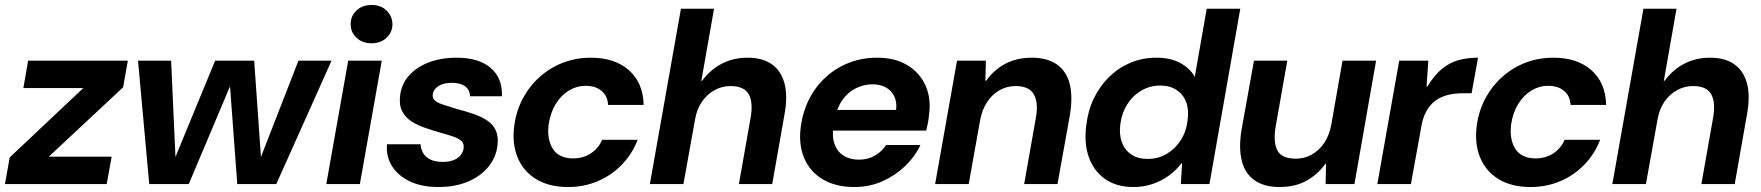

<svg xmlns="http://www.w3.org/2000/svg" viewBox="-37 -740 7080 772"><path d="M-17 0 2 -107 298 -386H57L76 -496H477L458 -389L159 -110H412L392 0Z M563 0 518 -496H651L669 -98H664L828 -496H985L1013 -98H1008L1163 -496H1296L1074 0H917L887 -405H893L722 0Z M1275 0 1363 -496H1498L1410 0ZM1457 -566Q1420 -566 1396.5 -588Q1373 -610 1373 -643Q1373 -676 1396.5 -698Q1420 -720 1457 -720Q1494 -720 1517 -698Q1540 -676 1541 -643Q1541 -611 1517.5 -588.5Q1494 -566 1457 -566Z M1726 12Q1659 12 1611.5 -10.5Q1564 -33 1539.5 -71.5Q1515 -110 1519 -160H1654Q1655 -141 1664.5 -124.5Q1674 -108 1693.5 -98.5Q1713 -89 1743 -89Q1769 -89 1786.5 -96Q1804 -103 1814.5 -115.5Q1825 -128 1827 -143Q1830 -162 1819 -172.5Q1808 -183 1786.5 -190.5Q1765 -198 1736 -206Q1705 -215 1673.5 -225.5Q1642 -236 1617.5 -252Q1593 -268 1580 -293Q1567 -318 1572 -357Q1577 -401 1606.5 -435Q1636 -469 1685.5 -488.5Q1735 -508 1799 -508Q1889 -508 1936.5 -466.5Q1984 -425 1981 -353H1853Q1852 -379 1833 -393Q1814 -407 1780 -407Q1746 -407 1726 -394Q1706 -381 1703 -361Q1701 -346 1711 -336.5Q1721 -327 1742.5 -320Q1764 -313 1796 -303Q1834 -293 1866.5 -282Q1899 -271 1922.5 -255Q1946 -239 1957 -214.5Q1968 -190 1963 -153Q1957 -106 1926 -68.5Q1895 -31 1844 -9.5Q1793 12 1726 12Z M2247 12Q2171 12 2119 -19.5Q2067 -51 2044 -107.5Q2021 -164 2031 -236Q2039 -295 2065.5 -344.5Q2092 -394 2133.5 -431Q2175 -468 2227 -488Q2279 -508 2339 -508Q2435 -508 2492 -457.5Q2549 -407 2551 -318H2408Q2406 -355 2381.5 -375Q2357 -395 2318 -395Q2282 -395 2250.5 -376Q2219 -357 2197.5 -322Q2176 -287 2169 -240Q2165 -208 2170 -182.5Q2175 -157 2187.5 -139Q2200 -121 2220.5 -112Q2241 -103 2267 -103Q2293 -103 2315.5 -111.5Q2338 -120 2356 -137Q2374 -154 2384 -178H2527Q2505 -121 2463.5 -78Q2422 -35 2366.5 -11.5Q2311 12 2247 12Z M2576 0 2701 -705H2834L2783 -415H2786Q2819 -460 2865.5 -484Q2912 -508 2969 -508Q3029 -508 3066.5 -481.5Q3104 -455 3117.5 -404Q3131 -353 3117 -278L3068 0H2934L2981 -266Q2992 -328 2973.5 -361Q2955 -394 2900 -394Q2866 -394 2836 -377.5Q2806 -361 2785 -330.5Q2764 -300 2757 -256L2711 0Z M3398 12Q3324 12 3272 -18.5Q3220 -49 3196.5 -104.5Q3173 -160 3183 -232Q3191 -291 3216.5 -341.5Q3242 -392 3283 -429.5Q3324 -467 3376.5 -487.5Q3429 -508 3490 -508Q3562 -508 3612 -477.5Q3662 -447 3685 -394.5Q3708 -342 3698 -275Q3697 -261 3694 -245.5Q3691 -230 3687 -215H3275L3290 -298H3566Q3570 -330 3558.5 -353Q3547 -376 3525 -388.5Q3503 -401 3471 -401Q3437 -401 3405 -385.5Q3373 -370 3350.5 -338.5Q3328 -307 3319 -259L3314 -230Q3308 -190 3318.5 -160.5Q3329 -131 3354.5 -114.5Q3380 -98 3416 -98Q3453 -98 3481 -114.5Q3509 -131 3526 -157H3664Q3641 -109 3601 -71Q3561 -33 3509.5 -10.5Q3458 12 3398 12Z M3723 0 3811 -496H3927L3925 -415H3928Q3959 -459 4005 -483.5Q4051 -508 4112 -508Q4174 -508 4212.5 -481Q4251 -454 4264 -403Q4277 -352 4265 -278L4215 0H4081L4128 -266Q4139 -327 4120 -360.5Q4101 -394 4046 -394Q4012 -394 3982.5 -377.5Q3953 -361 3932.5 -330.5Q3912 -300 3904 -257L3858 0Z M4520 12Q4452 12 4406 -20.5Q4360 -53 4340.5 -109.5Q4321 -166 4331 -238Q4338 -297 4362 -346Q4386 -395 4423.5 -431.5Q4461 -468 4509 -488Q4557 -508 4613 -508Q4671 -508 4710 -486Q4749 -464 4767 -431L4815 -705H4950L4826 0H4711L4716 -83H4713Q4691 -54 4661.5 -33Q4632 -12 4596.5 0Q4561 12 4520 12ZM4578 -101Q4619 -101 4653.5 -121Q4688 -141 4710.5 -176Q4733 -211 4738 -256Q4744 -298 4732.5 -329Q4721 -360 4694 -378Q4667 -396 4628 -396Q4587 -396 4552.5 -376Q4518 -356 4496 -321.5Q4474 -287 4468 -243Q4462 -201 4473.5 -169Q4485 -137 4511.5 -119Q4538 -101 4578 -101Z M5108 12Q5046 12 5007.5 -15Q4969 -42 4956 -93.5Q4943 -145 4955 -218L5005 -496H5139L5092 -230Q5082 -169 5099 -135.5Q5116 -102 5174 -102Q5208 -102 5237.5 -118.5Q5267 -135 5287.5 -165.5Q5308 -196 5316 -239L5361 -496H5496L5409 0H5293L5295 -81H5292Q5261 -38 5215.5 -13Q5170 12 5108 12Z M5501 0 5589 -496H5706L5699 -392H5702Q5731 -439 5762 -464Q5793 -489 5828.5 -498.5Q5864 -508 5906 -508L5880 -365H5844Q5810 -365 5782 -357.5Q5754 -350 5733 -334Q5712 -318 5697.5 -291.5Q5683 -265 5677 -226L5636 0Z M6117 12Q6041 12 5989 -19.5Q5937 -51 5914 -107.5Q5891 -164 5901 -236Q5909 -295 5935.5 -344.5Q5962 -394 6003.5 -431Q6045 -468 6097 -488Q6149 -508 6209 -508Q6305 -508 6362 -457.5Q6419 -407 6421 -318H6278Q6276 -355 6251.5 -375Q6227 -395 6188 -395Q6152 -395 6120.5 -376Q6089 -357 6067.5 -322Q6046 -287 6039 -240Q6035 -208 6040 -182.5Q6045 -157 6057.5 -139Q6070 -121 6090.5 -112Q6111 -103 6137 -103Q6163 -103 6185.5 -111.5Q6208 -120 6226 -137Q6244 -154 6254 -178H6397Q6375 -121 6333.5 -78Q6292 -35 6236.5 -11.5Q6181 12 6117 12Z M6446 0 6571 -705H6704L6653 -415H6656Q6689 -460 6735.5 -484Q6782 -508 6839 -508Q6899 -508 6936.5 -481.5Q6974 -455 6987.5 -404Q7001 -353 6987 -278L6938 0H6804L6851 -266Q6862 -328 6843.5 -361Q6825 -394 6770 -394Q6736 -394 6706 -377.5Q6676 -361 6655 -330.5Q6634 -300 6627 -256L6581 0Z"/></svg>

Font: DM Sans 36pt
Style: Bold Italic
Weight: 700
Italic angle: -10°
Designer: Colophon Foundry, Jonny Pinhorn
Foundry: Colophon Foundry
Version: Version 4.004;gftools[0.9.30]